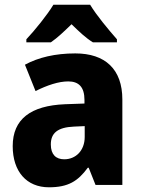

<svg xmlns="http://www.w3.org/2000/svg" viewBox="-20 -786 601 816"><path d="M363 -766H207C182 -724 127 -656 92 -619V-606H196C225 -626 251 -651 284 -683C317 -651 344 -625 375 -606H477V-619C441 -660 390 -721 363 -766ZM300 -559C215 -559 143 -542 86 -511L131 -399C181 -424 229 -440 270 -440C314 -440 339 -417 339 -361V-346L256 -343C111 -337 34 -280 34 -165C34 -57 93 10 188 10C270 10 311 -16 353 -73H357L386 0H500V-363C500 -492 427 -559 300 -559ZM295 -248 340 -250V-204C340 -146 302 -109 253 -109C218 -109 196 -129 196 -172C196 -220 224 -245 295 -248Z"/></svg>

Font: Noto Sans Georgian SemiCondensed ExtraBold
Style: Regular
Weight: 800
Width: 4
Designer: Monotype Design Team, Akaki Razmadze
Foundry: Google LLC
Version: Version 2.005